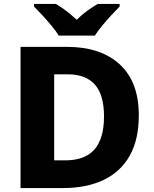

<svg xmlns="http://www.w3.org/2000/svg" viewBox="-20 -951 777 971"><path d="M682 -368Q682 -245 636 -163.5Q590 -82 504 -41Q418 0 299 0H84V-714H319Q489 -714 585.5 -625.5Q682 -537 682 -368ZM506 -362Q506 -471 460 -523Q414 -575 324 -575H254V-140H309Q410 -140 458 -195.5Q506 -251 506 -362ZM277 -771Q263 -794 240.5 -821Q218 -848 194.5 -873.5Q171 -899 152 -918V-931H263Q290 -915 315.5 -895.5Q341 -876 368 -851Q393 -876 420.5 -896Q448 -916 474 -931H585V-918Q567 -900 543.5 -874.5Q520 -849 497 -821.5Q474 -794 460 -771Z"/></svg>

Font: Noto Sans Gurmukhi UI ExtraBold
Style: Regular
Weight: 800
Designer: Jelle Bosma - Monotype Design Team
Foundry: Monotype Imaging Inc.
Version: Version 2.004; ttfautohint (v1.8.4.7-5d5b)